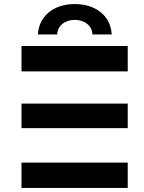

<svg xmlns="http://www.w3.org/2000/svg" viewBox="-20 -927 711 947"><path d="M86 0H610V-125H86ZM610 -295V-416H86V-295ZM610 -575V-700H86V-575ZM262 -757C264 -801 301 -829 349 -829C397 -829 434 -801 436 -757H531C526 -850 451 -907 349 -907C247 -907 172 -850 167 -757Z"/></svg>

Font: Montserrat-Alt1
Style: Bold
Weight: 700
Designer: Differentunic
Foundry: Differentunic
Version: Version 7.222